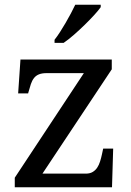

<svg xmlns="http://www.w3.org/2000/svg" viewBox="-20 -786 551 806"><path d="M339.8 -57.1Q357.4 -57.1 368.9 -64Q380.4 -70.8 387.9 -82Q395.5 -93.3 400.1 -108.2Q404.8 -123 408.2 -139.2L413.1 -162.1H455.1L450.2 0H42V-40L332 -479H175.8Q156.2 -479 143.6 -473.9Q130.9 -468.8 122.8 -458.5Q114.7 -448.2 109.6 -433.1Q104.5 -418 99.1 -397.9L98.1 -394H56.2L65.9 -536.1H449.2V-495.1L158.2 -57.1ZM209 -619.1Q220.2 -633.3 232.2 -651.9Q244.1 -670.4 255.6 -690.2Q267.1 -710 277.6 -729.7Q288.1 -749.5 295.9 -766.1H402.8V-755.9Q393.6 -742.7 375.5 -722.9Q357.4 -703.1 335.4 -681.6Q313.5 -660.2 290.3 -639.9Q267.1 -619.6 247.1 -606H209Z"/></svg>

Font: Droid Serif
Style: Regular
Weight: 400
Designer: Monotype Design team
Foundry: Monotype Imaging Inc.
Version: Version 1.03